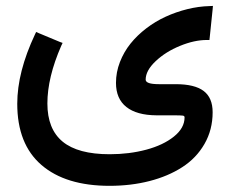

<svg xmlns="http://www.w3.org/2000/svg" viewBox="-20 -385 768 641"><path d="M184.6 -232.4Q138.2 -126.5 138.2 -39.6Q138.2 45.9 189.2 87.9Q240.2 129.9 346.2 129.9Q411.6 129.9 468.3 114.7Q524.9 99.6 560.5 71Q596.2 42.5 596.2 6.8Q596.2 2 590.6 1Q585 0 556.2 0H502Q436.5 -0.5 401.9 -27.8Q367.2 -55.2 367.2 -108.4Q367.2 -144 380.4 -178Q393.6 -211.9 415.8 -239.5Q438 -267.1 468.3 -290.3Q498.5 -313.5 533.2 -329.3Q567.9 -345.2 605.5 -354.5Q643.1 -363.8 679.7 -364.7L690.9 -365.2L689.9 -354L680.2 -260.3L679.2 -251.5H670.4Q628.9 -251.5 581.1 -231.9Q533.2 -212.4 499.8 -180.9Q466.3 -149.4 466.3 -119.1Q466.3 -104 510.3 -104H566.4Q629.9 -104 659.9 -81.3Q689.9 -58.6 689.9 -10.3Q689.9 48.3 662.6 95.7Q635.3 143.1 588.1 173.3Q541 203.6 479 219.5Q417 235.4 345.7 235.4Q199.2 235.4 118.4 165.8Q37.6 96.2 37.6 -38.6Q37.6 -144.5 96.7 -270L100.6 -278.3L109.4 -274.4L179.7 -245.1L189 -241.7Z"/></svg>

Font: Samim FD-WOL
Style: Medium-FD-WOL
Weight: 500
Foundry: DejaVu fonts team - Redesigned by Saber Rastikerdar
Version: Version 4.0.0